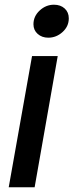

<svg xmlns="http://www.w3.org/2000/svg" viewBox="-20 -795 312 815"><path d="M127 0H17L116 -557H225ZM122 -692Q122 -726 148.5 -750.5Q175 -775 209 -775Q237 -775 254.5 -759Q272 -743 272 -717Q272 -683 245.5 -659Q219 -635 185 -635Q158 -635 140 -651Q122 -667 122 -692Z"/></svg>

Font: Open Sauce One Medium Italic
Style: Regular
Weight: 500
Italic angle: -10°
Designer: Alfredo Marco Pradil
Foundry: Creative Sauce Fz LLC
Version: Version 1.477